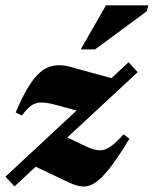

<svg xmlns="http://www.w3.org/2000/svg" viewBox="-32 -690 577 721"><path d="M-11.5 -26.5 255.5 -275 178 -296Q143.5 -305.5 121.8 -305Q100 -304.5 84 -292.5Q68 -280.5 50 -256L27 -267.5Q72.5 -377.5 117.5 -417.5Q162.5 -457.5 229.5 -439.5L386.5 -396.5L451 -456.5L485 -419L220.5 -173.5L295 -138.5Q321 -126.5 341 -125.5Q361 -124.5 382 -138.8Q403 -153 432 -185.5L454 -169Q411 -98 379.8 -58.2Q348.5 -18.5 324 -3Q299.5 12.5 276.8 10.2Q254 8 227.5 -4.5L102 -64L22.5 10ZM271 -504.5 366 -670H525.5L519 -647.5L325 -504.5Z"/></svg>

Font: Newsreader 16pt ExtraBold
Style: Italic
Weight: 800
Italic angle: -17°
Designer: Hugues Gentile
Foundry: Production Type
Version: Version 1.003; ttfautohint (v1.8.3)